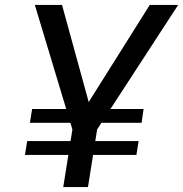

<svg xmlns="http://www.w3.org/2000/svg" viewBox="-20 -757 741 777"><path d="M101 -260 110 -316H561L553 -260ZM81 -130 90 -186H541L532 -130ZM236 0 273 -233 121 -737H231L339 -344L586 -737H701L373 -233L336 0Z"/></svg>

Font: Exo Thin Medium
Style: Italic
Weight: 500
Italic angle: -9°
Version: Version 2.000